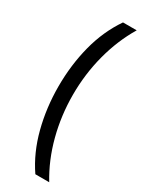

<svg xmlns="http://www.w3.org/2000/svg" viewBox="-253 -879 854 1092"><g transform="rotate(30 173.5 -333.5)"><path d="M201 165Q132 64 98.5 -65Q65 -194 65 -334Q65 -475 98 -602.5Q131 -730 201 -832H291Q227 -725 193.5 -597.5Q160 -470 160 -334Q160 -198 193.5 -70Q227 58 292 165Z"/></g></svg>

Font: Noto Sans Gurmukhi SemiCondensed Medium
Style: Regular
Weight: 500
Width: 4
Designer: Jelle Bosma - Monotype Design Team
Foundry: Monotype Imaging Inc.
Version: Version 2.004; ttfautohint (v1.8.4.7-5d5b)